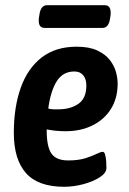

<svg xmlns="http://www.w3.org/2000/svg" viewBox="-20 -709 494 736"><path d="M226 7Q126 7 79.5 -45.5Q33 -98 33 -200Q33 -298 59.5 -372.5Q86 -447 139.5 -488.5Q193 -530 274 -530Q322 -530 353 -515.5Q384 -501 401 -479Q418 -457 424.5 -433Q431 -409 431 -389Q431 -332 405 -291Q379 -250 334 -228Q289 -206 232 -206Q209 -206 191.5 -208Q174 -210 159 -213V-209Q159 -146 177.5 -120Q196 -94 241 -94Q281 -94 307.5 -102.5Q334 -111 350 -119Q366 -127 374 -127Q380 -127 383 -116Q386 -105 387 -90.5Q388 -76 388 -65Q388 -46 362.5 -29.5Q337 -13 299.5 -3Q262 7 226 7ZM205 -290Q250 -290 280.5 -311Q311 -332 311 -381Q311 -406 299 -420.5Q287 -435 265 -435Q221 -435 197.5 -397.5Q174 -360 165 -293Q175 -290 185 -290Q195 -290 205 -290ZM151 -602Q125 -602 129 -639L131 -652Q136 -689 160 -689H382Q407 -689 404 -652L402 -639Q397 -602 373 -602Z"/></svg>

Font: Asap Condensed Condensed SemiBold
Style: Italic
Weight: 600
Width: 3
Italic angle: -6°
Designer: Pablo Cosgaya
Foundry: Omnibus-Type
Version: Version 3.001; ttfautohint (v1.8.4.7-5d5b)